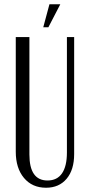

<svg xmlns="http://www.w3.org/2000/svg" viewBox="-20 -873 415 901"><path d="M118 -699V-148Q118 -26 203 -26Q248 -26 271 -59.5Q294 -93 294 -157V-699H328V-150Q328 -76 292.5 -34Q257 8 196 8Q131 8 92.5 -38Q54 -84 54 -161V-699ZM183 -745 212 -853H263L207 -745Z"/></svg>

Font: Moniqa Paragraph
Style: Regular
Weight: 400
Designer: Rajesh Rajput
Foundry: Rajesh Rajput
Version: Version 1.000